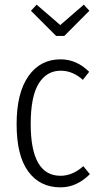

<svg xmlns="http://www.w3.org/2000/svg" viewBox="-20 -787 422 818"><path d="M336.9 -767.1 360.8 -741.2 253.9 -633.8H219.2L111.8 -741.2L136.2 -767.1L236.8 -680.2ZM237.8 -534.2Q306.6 -534.2 359.9 -481L333 -446.8Q289.6 -485.8 238.8 -485.8Q178.7 -485.8 144.8 -430.9Q110.8 -376 110.8 -258.8Q110.8 -38.1 237.8 -38.1Q289.1 -38.1 335 -79.1L362.8 -44.9Q306.6 11.2 237.8 11.2Q149.9 11.2 100.3 -56.4Q50.8 -124 50.8 -257.8Q50.8 -391.1 101.1 -462.6Q151.4 -534.2 237.8 -534.2Z"/></svg>

Font: Fira Sans Compressed Light
Style: Regular
Weight: 300
Width: 1
Designer: Carrois Corporate & Edenspiekermann AG
Foundry: Carrois Corporate GbR & Edenspiekermann AG
Version: Version 4.203;PS 004.203;hotconv 1.0.88;makeotf.lib2.5.64775